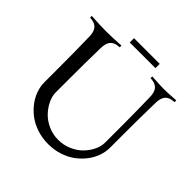

<svg xmlns="http://www.w3.org/2000/svg" viewBox="-210 -989 1161 1161"><g transform="rotate(45 371.0 -408.0)"><path d="M651.4 -366.2V-246.6Q651.4 -210.9 638.9 -175.5Q626.5 -140.1 602.1 -108.2Q577.6 -76.2 544.4 -51.5Q511.2 -26.9 466.3 -12.2Q421.4 2.4 371.1 2.4Q320.8 2.4 275.9 -12.2Q231 -26.9 197.8 -51.5Q164.6 -76.2 140.1 -108.2Q115.7 -140.1 103.3 -175.5Q90.8 -210.9 90.8 -246.6V-366.2Q90.8 -505.4 87.9 -632.3Q87.4 -672.9 71.5 -692.9Q55.7 -712.9 23.4 -716.3L9.8 -717.8V-732.4Q84.5 -727.5 136.7 -727.5Q189 -727.5 263.7 -732.4V-717.8L250 -716.3Q217.8 -712.9 201.9 -692.9Q186 -672.9 185.5 -632.3Q182.6 -505.4 182.6 -366.2V-251.5Q182.6 -220.7 198.2 -187Q213.9 -153.3 241 -124.5Q268.1 -95.7 308.8 -77.1Q349.6 -58.6 395.5 -58.6Q441.4 -58.6 482.2 -76.4Q522.9 -94.2 550 -122.1Q577.1 -149.9 592.8 -182.9Q608.4 -215.8 608.4 -246.6V-403.8Q608.4 -505.4 605.5 -632.3Q605 -672.9 589.1 -692.9Q573.2 -712.9 541 -716.3L527.3 -717.8V-732.4Q602.1 -727.5 629.9 -727.5Q657.7 -727.5 732.4 -732.4V-717.8L718.8 -716.3Q686.5 -712.9 670.7 -692.9Q654.8 -672.9 654.3 -632.3Q651.4 -505.4 651.4 -366.2ZM505.4 -817.9V-781.2H285.6V-817.9Z"/></g></svg>

Font: Flanker
Style: Regular
Weight: 400
Designer: Flanker
Foundry: Flanker
Version: Version 2.027